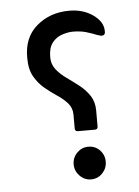

<svg xmlns="http://www.w3.org/2000/svg" viewBox="-46 -596 465 644"><g transform="rotate(-5 186.5 -274.0)"><path d="M262 -154H205Q195 -154 195 -164V-210Q195 -233 181 -249Q167 -265 146.5 -278.5Q126 -292 105.5 -309Q85 -326 71 -350.5Q57 -375 57 -413Q56 -482 101 -520.5Q146 -559 211 -559Q257 -559 290 -536Q323 -513 324 -483Q326 -466 312 -466Q309 -466 305.5 -467.5Q302 -469 297 -470Q280 -477 261 -482.5Q242 -488 217 -488Q201 -488 181 -481.5Q161 -475 147.5 -458Q134 -441 134 -409Q134 -385 148 -367.5Q162 -350 182.5 -335.5Q203 -321 223.5 -305Q244 -289 258 -268Q272 -247 272 -218V-164Q272 -154 262 -154ZM235 -99Q258 -99 273.5 -83Q289 -67 289 -44Q289 -22 273.5 -5.5Q258 11 235 11Q213 11 197 -5.5Q181 -22 181 -44Q181 -67 197 -83Q213 -99 235 -99Z"/></g></svg>

Font: Zain
Style: Regular
Weight: 400
Designer: Zain,Boutros
Foundry: Mobile Telecommunications Company (Zain), 2024
Version: Version 1.51; ttfautohint (v1.8.4)